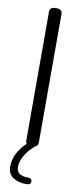

<svg xmlns="http://www.w3.org/2000/svg" viewBox="-102 -766 422 998"><g transform="rotate(10 109.0 -267.0)"><path d="M17 122C17 147.3 26.3 166.2 45 178.5C63.7 190.8 86.7 197 114 197C130.7 197 139 191.3 139 180C139 168 132.3 162 119 162C77.7 162 57 147 57 117C57 77.7 79.7 37.7 125 -3C136.3 -7.7 142 -15.3 142 -26V-707C142 -723 131 -731 109 -731C87 -731 76 -723 76 -707V-26C76 -20 77.7 -14.7 81 -10C38.3 30.7 17 74.7 17 122Z"/></g></svg>

Font: Terminal Dosis
Style: Book
Weight: 400
Designer: EdgarTolentino, PabloImpallari, IginoMarini
Foundry: EdgarTolentino, PabloImpallari, IginoMarini
Version: Version 1.006